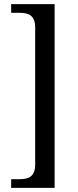

<svg xmlns="http://www.w3.org/2000/svg" viewBox="-20 -780 377 928"><path d="M34 128H244V-760H34V-718H74C115 -718 150 -709 150 -646V14C150 77 115 86 74 86H34Z"/></svg>

Font: Noto Serif Georgian SemiCondensed
Style: Regular
Weight: 400
Width: 4
Designer: Monotype Design Team, Akaki Razmadze
Foundry: Google LLC
Version: Version 2.003